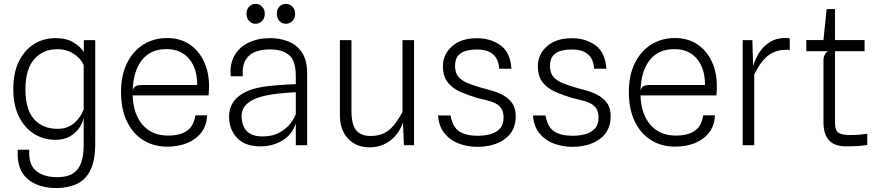

<svg xmlns="http://www.w3.org/2000/svg" viewBox="-20 -754 4550 997"><path d="M273.5 222.5Q178 223 121.8 173.8Q65.5 124.5 72.5 23.5H132Q127 99.5 167 132.8Q207 166 277 166Q330.5 166 360.5 145.5Q390.5 125 402.5 87.8Q414.5 50.5 414.5 1.5V-144Q410 -118 392.5 -91.2Q375 -64.5 344 -46.2Q313 -28 267.5 -28Q206 -28 156.5 -59.2Q107 -90.5 78 -149.2Q49 -208 49 -291Q49 -376.5 78.2 -435.5Q107.5 -494.5 157 -525.2Q206.5 -556 267 -556Q327 -556 363.2 -532.8Q399.5 -509.5 415 -484L415.5 -545.5H474.5V-8Q474.5 78 450 128.5Q425.5 179 380.2 200.5Q335 222 273.5 222.5ZM278.5 -85Q332 -85 366.5 -116Q401 -147 414.5 -186.5V-414Q412 -426.5 395 -446.5Q378 -466.5 348.8 -482.5Q319.5 -498.5 278.5 -498.5Q201.5 -498.5 156.8 -445.5Q112 -392.5 112 -291Q112 -184.5 157.2 -134.8Q202.5 -85 278.5 -85Z M847.5 7.5Q779.5 7.5 725.5 -25.2Q671.5 -58 640 -121.5Q608.5 -185 608.5 -276.5Q608.5 -363.5 639.5 -426.2Q670.5 -489 724.8 -522.8Q779 -556.5 848 -556.5Q915.5 -556.5 964.2 -523.8Q1013 -491 1039.5 -434Q1066 -377 1065.5 -303Q1065.5 -288.5 1064.5 -276.5Q1063.5 -264.5 1063 -258.5H669Q672 -161.5 720.5 -105.8Q769 -50 852 -50Q915.5 -50 951 -75Q986.5 -100 994.5 -155H1055.5Q1053.5 -103 1025.8 -66.5Q998 -30 952 -11.2Q906 7.5 847.5 7.5ZM713.5 -312.5H1004Q1004 -398.5 961.8 -448.8Q919.5 -499 844.5 -499Q761.5 -499 716.5 -441.5Q671.5 -384 669 -281.5Q672.5 -301 684.5 -306.8Q696.5 -312.5 713.5 -312.5Z M1333.5 6Q1250.5 6 1210 -38.8Q1169.5 -83.5 1169.5 -148.5Q1169.5 -206.5 1209 -244.8Q1248.5 -283 1321.5 -298.5Q1364 -307.5 1414.8 -311.2Q1465.5 -315 1516 -317V-359Q1516 -439.5 1480.5 -468.5Q1445 -497.5 1381.5 -497.5Q1343.5 -497.5 1310 -486.5Q1276.5 -475.5 1257 -445.5Q1237.5 -415.5 1240.5 -358H1178.5Q1172 -419.5 1196.8 -464Q1221.5 -508.5 1270 -532.2Q1318.5 -556 1384.5 -556Q1432.5 -556 1476.2 -539.2Q1520 -522.5 1547.5 -482.2Q1575 -442 1575 -371.5V0H1516V-113.5Q1497.5 -55 1446.5 -24.5Q1395.5 6 1333.5 6ZM1342 -45.5Q1396 -45.5 1432.5 -66.2Q1469 -87 1489.5 -114.8Q1510 -142.5 1516 -162V-275Q1472.5 -273 1424.8 -268Q1377 -263 1338.5 -252.5Q1288.5 -239 1261.5 -214Q1234.5 -189 1234.5 -150.5Q1234.5 -124.5 1243.8 -100.5Q1253 -76.5 1276.2 -61.2Q1299.5 -46 1342 -45.5ZM1307.5 -630.5Q1287 -630.5 1273.5 -645Q1260 -659.5 1260 -682.5Q1260 -705 1273.5 -719.5Q1287 -734 1307.5 -734Q1326.5 -734 1340.8 -719.5Q1355 -705 1355 -682.5Q1355 -659.5 1340.8 -645Q1326.5 -630.5 1307.5 -630.5ZM1465 -630.5Q1444.5 -630.5 1431 -645Q1417.5 -659.5 1417.5 -682.5Q1417.5 -705 1431 -719.5Q1444.5 -734 1465 -734Q1484 -734 1498.2 -719.5Q1512.5 -705 1512.5 -682.5Q1512.5 -659.5 1498.2 -645Q1484 -630.5 1465 -630.5Z M1899.5 11Q1829 11 1787 -34.2Q1745 -79.5 1745 -156.5V-545.5H1805V-176.5Q1805 -109.5 1828.5 -79Q1852 -48.5 1903 -48Q1959.5 -48 1996.2 -75.8Q2033 -103.5 2070 -173V-545.5H2130V0H2077.5L2072.5 -119Q2053 -59.5 2006.8 -24.2Q1960.5 11 1899.5 11Z M2459 8.5Q2409 8.5 2364 -8Q2319 -24.5 2289 -60.5Q2259 -96.5 2254.5 -154.5H2319.5Q2331 -92.5 2366 -70.8Q2401 -49 2460.5 -49Q2496.5 -49 2527 -57.5Q2557.5 -66 2576.2 -86.5Q2595 -107 2595 -143.5Q2595 -175 2581.8 -192.8Q2568.5 -210.5 2547.8 -219.8Q2527 -229 2503 -234.2Q2479 -239.5 2457.5 -245.5Q2414 -258.5 2373.2 -275.8Q2332.5 -293 2306.2 -324.5Q2280 -356 2280 -411Q2280 -471 2326.8 -513.2Q2373.5 -555.5 2456.5 -555.5Q2529.5 -555.5 2580 -518Q2630.5 -480.5 2635.5 -397H2572Q2571.5 -421 2561.2 -444Q2551 -467 2526 -482Q2501 -497 2456 -497Q2428.5 -497 2402.5 -490.8Q2376.5 -484.5 2359.8 -466.2Q2343 -448 2343 -411.5Q2343 -374.5 2361.5 -354Q2380 -333.5 2410 -321.8Q2440 -310 2474 -300Q2497.5 -293 2528.8 -284.8Q2560 -276.5 2589.5 -261.2Q2619 -246 2638.5 -219.8Q2658 -193.5 2658 -150.5Q2658 -73.5 2601.8 -32.5Q2545.5 8.5 2459 8.5Z M2952 8.5Q2902 8.5 2857 -8Q2812 -24.5 2782 -60.5Q2752 -96.5 2747.5 -154.5H2812.5Q2824 -92.5 2859 -70.8Q2894 -49 2953.5 -49Q2989.5 -49 3020 -57.5Q3050.5 -66 3069.2 -86.5Q3088 -107 3088 -143.5Q3088 -175 3074.8 -192.8Q3061.5 -210.5 3040.8 -219.8Q3020 -229 2996 -234.2Q2972 -239.5 2950.5 -245.5Q2907 -258.5 2866.2 -275.8Q2825.5 -293 2799.2 -324.5Q2773 -356 2773 -411Q2773 -471 2819.8 -513.2Q2866.5 -555.5 2949.5 -555.5Q3022.5 -555.5 3073 -518Q3123.5 -480.5 3128.5 -397H3065Q3064.5 -421 3054.2 -444Q3044 -467 3019 -482Q2994 -497 2949 -497Q2921.5 -497 2895.5 -490.8Q2869.5 -484.5 2852.8 -466.2Q2836 -448 2836 -411.5Q2836 -374.5 2854.5 -354Q2873 -333.5 2903 -321.8Q2933 -310 2967 -300Q2990.5 -293 3021.8 -284.8Q3053 -276.5 3082.5 -261.2Q3112 -246 3131.5 -219.8Q3151 -193.5 3151 -150.5Q3151 -73.5 3094.8 -32.5Q3038.5 8.5 2952 8.5Z M3484.5 7.5Q3416.5 7.5 3362.5 -25.2Q3308.5 -58 3277 -121.5Q3245.5 -185 3245.5 -276.5Q3245.5 -363.5 3276.5 -426.2Q3307.5 -489 3361.8 -522.8Q3416 -556.5 3485 -556.5Q3552.5 -556.5 3601.2 -523.8Q3650 -491 3676.5 -434Q3703 -377 3702.5 -303Q3702.5 -288.5 3701.5 -276.5Q3700.5 -264.5 3700 -258.5H3306Q3309 -161.5 3357.5 -105.8Q3406 -50 3489 -50Q3552.5 -50 3588 -75Q3623.5 -100 3631.5 -155H3692.5Q3690.5 -103 3662.8 -66.5Q3635 -30 3589 -11.2Q3543 7.5 3484.5 7.5ZM3350.5 -312.5H3641Q3641 -398.5 3598.8 -448.8Q3556.5 -499 3481.5 -499Q3398.5 -499 3353.5 -441.5Q3308.5 -384 3306 -281.5Q3309.5 -301 3321.5 -306.8Q3333.5 -312.5 3350.5 -312.5Z M3836.5 0V-545.5H3887L3890.5 -411.5Q3901 -446.5 3922 -480Q3943 -513.5 3977.2 -535.2Q4011.5 -557 4061 -557Q4070 -557 4081 -554.5V-493.5Q4077.5 -495 4073 -495.2Q4068.5 -495.5 4064 -495.5Q4010.5 -495.5 3971.8 -467.8Q3933 -440 3896.5 -368V0Z M4375.5 6Q4312.5 6 4284.2 -26Q4256 -58 4256 -118.5V-439.5Q4256 -455.5 4262.5 -469.8Q4269 -484 4281.5 -488H4167V-546H4256L4272.5 -707H4316V-546H4469.5V-488H4316V-114.5Q4316 -76.5 4334 -64.8Q4352 -53 4388.5 -53Q4421.5 -53 4438.8 -54.2Q4456 -55.5 4483.5 -59.5V-1.5Q4456 3.5 4428.8 4.8Q4401.5 6 4375.5 6Z"/></svg>

Font: Spline Sans Light
Style: Regular
Weight: 300
Designer: Eben Sorkin, Mirko Velimirovic
Foundry: Sorkin Type
Version: Version 1.000; ttfautohint (v1.8.3)